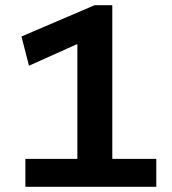

<svg xmlns="http://www.w3.org/2000/svg" viewBox="-20 -722 663 742"><path d="M78 0V-108H279V-552L92 -468L63 -581L346 -702H414V-108H584V0Z"/></svg>

Font: Georama ExtraCondensed Thin SemiBold
Style: Regular
Weight: 600
Version: Version 1.001